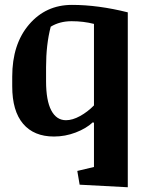

<svg xmlns="http://www.w3.org/2000/svg" viewBox="-20 -561 610 804"><path d="M172.9 -279.3V-221.2Q172.9 -140.1 194.6 -98.9Q216.3 -57.6 256.3 -57.6Q283.7 -57.6 315.2 -75Q346.7 -92.3 373.5 -119.6V-460.9Q329.6 -472.2 279.8 -472.2Q230 -472.2 192.4 -449.2Q172.9 -375 172.9 -279.3ZM515.1 -509.3V223.1L313.5 212.4L303.7 154.8L373.5 138.2V-46.9L368.7 -48.8Q340.8 -22.9 296.9 -6.1Q252.9 10.7 206.1 10.7Q122.1 10.7 76.7 -42.7Q31.2 -96.2 31.2 -199.7V-240.2Q31.2 -376 101.6 -458.3Q171.9 -540.5 281.2 -540.5Q390.6 -540.5 515.1 -509.3Z"/></svg>

Font: NoticiaText-Bold
Style: Bold
Weight: 700
Designer: JM Sole
Foundry: JM Sole
Version: Version 1.003